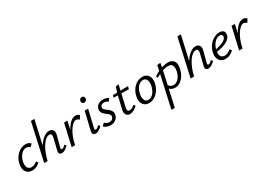

<svg xmlns="http://www.w3.org/2000/svg" viewBox="27 -1906 4723 3364"><g transform="rotate(-30 2388.5 -224.5)"><path d="M184 10Q143 10 112.5 -5.5Q82 -21 62.5 -49.5Q43 -78 39.5 -104.5Q36 -131 36 -145Q36 -173 43 -204Q53 -256 77.5 -300.5Q102 -345 137.5 -378.5Q173 -412 215 -431Q257 -450 304 -450Q337 -450 363.5 -439.5Q390 -429 407 -405L355 -357Q343 -374 325 -382.5Q307 -391 284 -391Q254 -391 227 -376.5Q200 -362 178.5 -337Q157 -312 141 -279Q125 -246 117 -210Q111 -180 111 -154Q111 -148 112 -130.5Q113 -113 124 -92Q135 -71 154.5 -59.5Q174 -48 200 -48Q233 -48 263.5 -61.5Q294 -75 316 -96L345 -60Q312 -28 270.5 -9Q229 10 184 10Z M785 5Q769 5 757 0.5Q745 -4 737.5 -15Q730 -26 729.5 -35Q729 -44 729 -46Q729 -60 734 -79L788 -299Q793 -318 793 -335Q793 -349 787 -367Q781 -385 748 -385Q713 -385 675.5 -355Q638 -325 604 -273Q570 -221 541.5 -150.5Q513 -80 496 0H426L594 -756H664L557 -280Q573 -306 591 -328Q636 -386 685 -416.5Q734 -447 781 -447Q806 -447 825 -438Q844 -429 855 -411.5Q866 -394 867.5 -378.5Q869 -363 869 -357Q869 -335 861 -306L806 -99Q802 -87 802 -78Q802 -72 805 -64Q808 -56 824 -56Q837 -56 854.5 -68Q872 -80 895 -102L920 -71Q884 -34 850.5 -14.5Q817 5 785 5Z M982 0 1083 -441H1150L1113 -275Q1129 -305 1146 -329Q1186 -387 1229 -417Q1272 -447 1311 -447Q1331 -447 1353.5 -439.5Q1376 -432 1389 -414L1348 -345Q1334 -361 1316 -369Q1298 -377 1282 -377Q1256 -377 1223 -351Q1190 -325 1157.5 -276.5Q1125 -228 1096.5 -158Q1068 -88 1052 0Z M1469 5Q1453 5 1440.5 0.5Q1428 -4 1420.5 -15Q1413 -26 1412 -36.5Q1411 -47 1411 -52Q1411 -65 1414 -81L1500 -441H1569L1489 -99Q1486 -87 1486 -78Q1486 -72 1488.5 -64Q1491 -56 1507 -56Q1521 -56 1538 -68Q1555 -80 1578 -102L1604 -71Q1567 -34 1533.5 -14.5Q1500 5 1469 5ZM1565 -566Q1552 -566 1542.5 -571Q1533 -576 1526.5 -583.5Q1520 -591 1518.5 -599.5Q1517 -608 1517 -613Q1517 -619 1518 -624Q1522 -646 1537 -659.5Q1552 -673 1575 -673Q1587 -673 1596.5 -668.5Q1606 -664 1612.5 -655.5Q1619 -647 1620.5 -639Q1622 -631 1622 -625Q1622 -620 1621 -613Q1616 -591 1601.5 -578.5Q1587 -566 1565 -566Z M1768 9Q1721 9 1688 -7Q1655 -23 1636 -43L1685 -91Q1699 -74 1723.5 -61.5Q1748 -49 1779 -49Q1813 -49 1834 -66.5Q1855 -84 1861 -108Q1863 -116 1863 -123Q1863 -138 1854 -152.5Q1845 -167 1827 -182Q1809 -197 1788 -212Q1767 -227 1749.5 -246Q1732 -265 1725.5 -284Q1719 -303 1719 -319Q1719 -333 1722 -348Q1728 -372 1741 -391Q1754 -410 1773.5 -423Q1793 -436 1817.5 -443Q1842 -450 1871 -450Q1906 -450 1935 -441Q1964 -432 1983 -418L1942 -364Q1929 -378 1908 -387Q1887 -396 1863 -396Q1829 -396 1810 -380.5Q1791 -365 1787 -345Q1785 -338 1785 -332Q1785 -319 1794.5 -305.5Q1804 -292 1822 -277Q1840 -262 1861.5 -247Q1883 -232 1900.5 -212Q1918 -192 1924.5 -172.5Q1931 -153 1931 -137Q1931 -122 1927 -105Q1916 -56 1874 -23.5Q1832 9 1768 9Z M2208 -381 2151 -137Q2145 -114 2145 -98Q2145 -83 2152.5 -67Q2160 -51 2186 -51Q2209 -51 2235 -63.5Q2261 -76 2289 -101L2316 -70Q2276 -29 2236 -10Q2196 9 2161 9Q2136 9 2117.5 -0.5Q2099 -10 2087.5 -28Q2076 -46 2074 -62.5Q2072 -79 2072 -87Q2072 -107 2078 -131L2137 -382L2052 -383L2064 -429L2151 -430L2183 -533L2246 -546L2219 -431L2371 -434L2359 -379Z M2547 10Q2505 10 2474.5 -6.5Q2444 -23 2426 -52Q2408 -81 2405 -106.5Q2402 -132 2402 -145Q2402 -173 2409 -204Q2419 -257 2443 -301.5Q2467 -346 2501.5 -379.5Q2536 -413 2578 -431.5Q2620 -450 2666 -450Q2707 -450 2738 -434.5Q2769 -419 2787 -391Q2805 -363 2808.5 -337Q2812 -311 2812 -297Q2812 -269 2805 -238Q2795 -188 2770.5 -142.5Q2746 -97 2712.5 -63.5Q2679 -30 2637 -10Q2595 10 2547 10ZM2566 -46Q2596 -46 2622.5 -61.5Q2649 -77 2669.5 -102.5Q2690 -128 2705.5 -162.5Q2721 -197 2729 -234Q2734 -261 2734 -285Q2734 -292 2733 -310Q2732 -328 2722.5 -349.5Q2713 -371 2694.5 -383.5Q2676 -396 2649 -396Q2622 -396 2595.5 -382.5Q2569 -369 2547 -345Q2525 -321 2509 -286.5Q2493 -252 2485 -210Q2479 -180 2479 -155Q2479 -118 2496 -82Q2513 -46 2566 -46Z M2823 307 2966 -337Q2964 -336 2963 -336Q2929 -319 2899 -298L2881 -332Q2917 -359 2957 -380Q2967 -385 2978 -390L3001 -497L3067 -505L3052 -420Q3084 -430 3115 -436Q3152 -444 3182 -444Q3226 -444 3255.5 -429Q3285 -414 3301 -388Q3317 -362 3319 -339Q3321 -316 3321 -306Q3321 -279 3315 -249Q3305 -196 3282.5 -150Q3260 -104 3229.5 -69.5Q3199 -35 3160 -15Q3121 5 3079 5Q3052 5 3029.5 -2Q3007 -9 2989 -21Q2978 -29 2969 -39L2891 307ZM3095 -381Q3069 -376 3042 -368L2982 -98Q2997 -80 3015 -67Q3042 -49 3077 -49Q3104 -49 3130 -62Q3156 -75 3177.5 -99Q3199 -123 3216 -156Q3233 -189 3241 -231Q3248 -263 3248 -288Q3248 -323 3230.5 -355Q3213 -387 3149 -387Q3125 -387 3095 -381Z M3748 5Q3732 5 3720 0.5Q3708 -4 3700.5 -15Q3693 -26 3692.5 -35Q3692 -44 3692 -46Q3692 -60 3697 -79L3751 -299Q3756 -318 3756 -335Q3756 -349 3750 -367Q3744 -385 3711 -385Q3676 -385 3638.5 -355Q3601 -325 3567 -273Q3533 -221 3504.5 -150.5Q3476 -80 3459 0H3389L3557 -756H3627L3520 -280Q3536 -306 3554 -328Q3599 -386 3648 -416.5Q3697 -447 3744 -447Q3769 -447 3788 -438Q3807 -429 3818 -411.5Q3829 -394 3830.5 -378.5Q3832 -363 3832 -357Q3832 -335 3824 -306L3769 -99Q3765 -87 3765 -78Q3765 -72 3768 -64Q3771 -56 3787 -56Q3800 -56 3817.5 -68Q3835 -80 3858 -102L3883 -71Q3847 -34 3813.5 -14.5Q3780 5 3748 5Z M4095 10Q4053 10 4022.5 -5.5Q3992 -21 3973 -49.5Q3954 -78 3950.5 -104Q3947 -130 3947 -143Q3947 -172 3955 -204Q3966 -254 3992 -299Q4018 -344 4055 -377.5Q4092 -411 4136.5 -430.5Q4181 -450 4227 -450Q4259 -450 4279.5 -441Q4300 -432 4311 -417Q4322 -402 4323.5 -389Q4325 -376 4325 -369Q4325 -356 4322 -342Q4315 -306 4288 -278Q4261 -250 4220 -229Q4179 -208 4125 -195Q4076 -182 4022 -174Q4020 -158 4020 -143Q4020 -114 4030.5 -92.5Q4041 -71 4061 -59.5Q4081 -48 4110 -48Q4139 -48 4171 -61Q4203 -74 4236 -104L4263 -65Q4244 -47 4224 -33Q4204 -19 4183 -9.5Q4162 0 4139.5 5Q4117 10 4095 10ZM4053 -280Q4039 -251 4031 -221Q4071 -228 4106 -239Q4149 -251 4180.5 -267Q4212 -283 4231 -301.5Q4250 -320 4255 -338Q4256 -346 4256 -357Q4256 -368 4251 -377Q4246 -386 4234.5 -392.5Q4223 -399 4203 -399Q4172 -399 4143.5 -382.5Q4115 -366 4092.5 -340Q4070 -314 4053 -280Z M4370 0 4471 -441H4538L4501 -275Q4517 -305 4534 -329Q4574 -387 4617 -417Q4660 -447 4699 -447Q4719 -447 4741.5 -439.5Q4764 -432 4777 -414L4736 -345Q4722 -361 4704 -369Q4686 -377 4670 -377Q4644 -377 4611 -351Q4578 -325 4545.5 -276.5Q4513 -228 4484.5 -158Q4456 -88 4440 0Z"/></g></svg>

Font: Isabella Sans
Style: Italic
Weight: 400
Italic angle: -12°
Designer: Christian Thalmann (Catharsis Fonts), Cristiano Sobral
Foundry: The Isabella Sans Project Authors
Version: Version 2.026; ttfautohint (v1.8.4.7-5d5b-dirty)